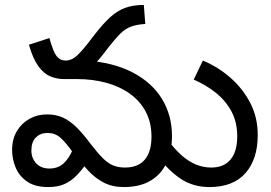

<svg xmlns="http://www.w3.org/2000/svg" viewBox="-20 -745 1098 777"><path d="M828 12Q761 12 710.5 -22Q660 -56 621 -111L661 -176Q689 -139 716.5 -115Q744 -91 773.5 -79Q803 -67 835 -67Q886 -67 913 -99.5Q940 -132 940 -193Q940 -251 916.5 -294.5Q893 -338 853.5 -369.5Q814 -401 764 -423L801 -500Q863 -474 913 -430Q963 -386 993 -328Q1023 -270 1023 -199Q1023 -100 973 -44Q923 12 828 12ZM481 12Q435 12 400 -6Q365 -24 335.5 -56Q306 -88 273 -131Q244 -171 223 -189Q202 -207 172 -207Q144 -207 125.5 -189Q107 -171 107 -136Q107 -105 126.5 -84Q146 -63 180 -63Q214 -63 236.5 -83Q259 -103 275 -141L328 -81Q309 -54 288 -33Q267 -12 240.5 0Q214 12 175 12Q122 12 90 -10Q58 -32 43.5 -66.5Q29 -101 29 -138Q29 -182 48 -214Q67 -246 99 -264Q131 -282 170 -282Q206 -282 234 -269.5Q262 -257 289 -230.5Q316 -204 348 -161Q375 -126 396 -105Q417 -84 438 -75.5Q459 -67 486 -67Q539 -67 566 -99Q593 -131 593 -192Q593 -249 570 -292.5Q547 -336 506 -365.5Q465 -395 410 -410Q355 -425 292 -425H243L326 -500Q437 -493 515.5 -452.5Q594 -412 635 -345.5Q676 -279 676 -194Q676 -135 655 -88Q634 -41 590.5 -14.5Q547 12 481 12ZM239 -425Q210 -425 183.5 -436Q157 -447 135 -477.5Q113 -508 97 -564L180 -591Q195 -536 209 -518Q223 -500 245 -500Q265 -500 282.5 -512.5Q300 -525 332 -565L363 -605Q397 -649 425.5 -675Q454 -701 486 -713Q518 -725 562 -725L568 -648Q533 -646 509.5 -637Q486 -628 466.5 -608.5Q447 -589 421 -556L398 -526Q370 -490 345 -468Q320 -446 294.5 -435.5Q269 -425 239 -425Z"/></svg>

Font: utelugu15
Style: Book
Weight: 400
Designer: Jelle Bosma - Monotype Design Team
Foundry: Monotype Imaging Inc.
Version: Version 2.003